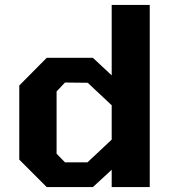

<svg xmlns="http://www.w3.org/2000/svg" viewBox="-20 -757 696 777"><path d="M169 0 58 -111V-411L169 -523H356L432 -452V-737H586V0H432V-70L356 0ZM334 -100 432 -192V-331L335 -422L243 -423L209 -387V-135L243 -100Z"/></svg>

Font: Tomorrow SemiBold
Style: Regular
Weight: 600
Designer: Tony de Marco, Monica Rizzolli
Foundry: Just in Type
Version: Version 2.002